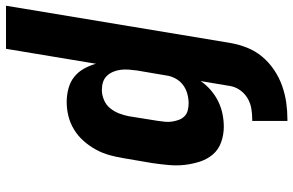

<svg xmlns="http://www.w3.org/2000/svg" viewBox="-208 -592 1000 655"><g transform="rotate(90 292.5 -265.0)"><path d="M-15 215 112 -550Q117 -579 128 -607Q139 -635 158.5 -658.5Q178 -682 204 -699.5Q230 -717 258.5 -727Q287 -737 315.5 -741Q344 -745 373 -745H378V-625H373Q355 -625 336.5 -622Q318 -619 301.5 -609.5Q285 -600 273.5 -584Q262 -568 259 -550L242 -449Q255 -468 273 -483.5Q291 -499 311.5 -509Q332 -519 354 -523.5Q376 -528 398 -528Q425 -528 450.5 -519Q476 -510 492.5 -490.5Q509 -471 517 -446Q525 -421 528 -394.5Q531 -368 528.5 -340Q526 -312 522 -285L505 -185Q501 -161 494.5 -137.5Q488 -114 476 -92Q464 -70 447 -50.5Q430 -31 408 -17.5Q386 -4 362 2Q338 8 314 8Q290 8 267.5 2Q245 -4 228 -17.5Q211 -31 200 -50.5Q189 -70 183 -92L132 215ZM272 -112Q289 -112 306 -119Q323 -126 334.5 -140Q346 -154 352.5 -171Q359 -188 362 -204L378 -304Q380 -317 381 -329Q382 -341 380 -353Q378 -365 374 -375.5Q370 -386 362 -394Q354 -402 342 -405Q330 -408 318 -408Q302 -408 285.5 -403.5Q269 -399 255.5 -389Q242 -379 233.5 -363.5Q225 -348 223 -332L206 -232Q204 -218 203 -204Q202 -190 203.5 -177Q205 -164 210 -151.5Q215 -139 224 -129.5Q233 -120 245.5 -116Q258 -112 272 -112Z"/></g></svg>

Font: Iosevka SS04 Hv Ex Obl
Style: Regular
Weight: 900
Width: 7
Italic angle: -9°
Monospace: yes
Designer: Belleve Invis
Foundry: Belleve Invis
Version: Version 19.0.0; ttfautohint (v1.8.4)